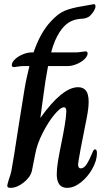

<svg xmlns="http://www.w3.org/2000/svg" viewBox="-20 -897 520 927"><path d="M448 -157Q448 -122 426 -82.5Q404 -43 370.5 -16.5Q337 10 304 10Q254 10 254 -56Q254 -82 260 -119Q266 -156 278 -214Q286 -253 292.5 -292Q299 -331 300 -355V-361Q300 -379 289 -379Q272 -379 242.5 -343.5Q213 -308 186 -255Q159 -202 150 -153L134 -72Q127 -42 94.5 -16Q62 10 31 10Q15 10 15 0Q15 -5 22 -28Q32 -57 35 -72Q45 -125 71 -296L97 -458Q105 -510 122 -578H95Q81 -578 66.5 -575.5Q52 -573 47 -573Q37 -573 37 -583Q37 -596 52 -610.5Q67 -625 90 -634.5Q113 -644 133 -644H142Q174 -738 224 -792Q260 -832 293.5 -845.5Q327 -859 378 -867Q410 -872 420 -874.5Q430 -877 433 -877Q441 -877 441 -866Q441 -857 433.5 -844.5Q426 -832 415 -821Q399 -806 367 -806Q336 -803 313 -789Q290 -775 269 -744Q243 -705 227 -644H345Q358 -644 372.5 -646.5Q387 -649 393 -649Q403 -649 403 -639Q403 -626 388 -611.5Q373 -597 350 -587.5Q327 -578 306 -578H212Q199 -512 188 -425L175 -329H176Q281 -476 357 -476Q382 -476 395 -459.5Q408 -443 408 -405Q408 -376 399 -329Q379 -225 370 -182Q357 -111 357 -104Q357 -84 370 -84Q385 -84 398 -103.5Q411 -123 427 -162Q432 -176 439 -176Q448 -176 448 -157Z"/></svg>

Font: Charm
Style: Bold
Weight: 700
Designer: Katatrad Aksorn Co.,Ltd.
Foundry: Cadson Demak Co.,Ltd.
Version: Version 1.001